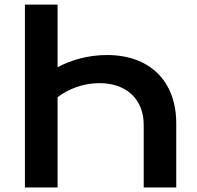

<svg xmlns="http://www.w3.org/2000/svg" viewBox="-20 -830 872 850"><path d="M90.3 0H234.9V-399.9C282.2 -435.5 347.2 -461.9 420.4 -461.9C543.5 -461.9 616.2 -386.7 616.2 -277.3V0H760.3V-283.2C760.3 -470.7 643.6 -586.4 453.6 -586.4C372.1 -586.4 294.9 -564.9 234.9 -532.2V-809.6H90.3Z"/></svg>

Font: Krona One
Style: Regular
Weight: 400
Designer: Yvonne Schüttler
Foundry: Yvonne Schüttler
Version: Version 1.002